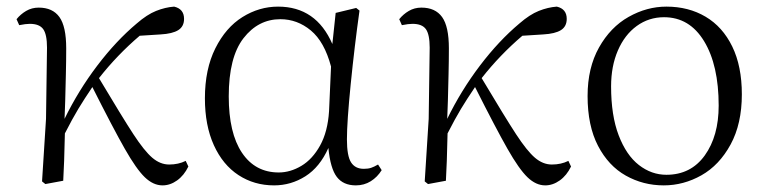

<svg xmlns="http://www.w3.org/2000/svg" viewBox="-20 -546 2311 580"><path d="M259 -283Q234 -246 216.5 -217Q199 -188 176 -143Q174 -49 171 0L117 10L107 2L119 -187L122 -402Q122 -442 110.5 -458Q99 -474 70 -474Q58 -474 38 -470L30 -488Q42 -503 59 -513Q76 -523 97 -523Q139 -523 159.5 -494.5Q180 -466 180 -400Q180 -362 179 -322Q178 -282 177 -242L175 -187Q217 -273 274 -348Q331 -423 393 -475Q424 -502 451.5 -513Q479 -524 506 -526Q536 -519 536 -489Q536 -466 518.5 -455Q501 -444 465 -442L402 -438Q334 -380 279 -310Q350 -191 383 -140.5Q416 -90 440 -69.5Q464 -49 491 -49Q519 -49 541 -60L549 -43Q536 -16 515 -1Q494 14 471 14Q443 14 417.5 -10.5Q392 -35 357 -96.5Q322 -158 259 -283Z M599 -249Q599 -337 630.5 -400Q662 -463 712.5 -494.5Q763 -526 820 -526Q935 -526 984 -413L994 -507L1056 -522L1066 -514Q1051 -407 1039.5 -292.5Q1028 -178 1028 -125Q1028 -75 1040.5 -55.5Q1053 -36 1079 -36Q1092 -36 1101 -39Q1110 -42 1122 -49L1133 -32Q1120 -11 1100 1.5Q1080 14 1055 14Q1017 14 997.5 -11.5Q978 -37 972 -99Q946 -41 902.5 -13.5Q859 14 808 14Q748 14 700.5 -17Q653 -48 626 -107.5Q599 -167 599 -249ZM827 -488Q760 -488 715.5 -430.5Q671 -373 671 -255Q671 -144 711 -84.5Q751 -25 822 -25Q857 -25 890.5 -45Q924 -65 947 -106.5Q970 -148 974 -210L980 -345Q960 -420 919 -454Q878 -488 827 -488Z M1415 -283Q1390 -246 1372.5 -217Q1355 -188 1332 -143Q1330 -49 1327 0L1273 10L1263 2L1275 -187L1278 -402Q1278 -442 1266.5 -458Q1255 -474 1226 -474Q1214 -474 1194 -470L1186 -488Q1198 -503 1215 -513Q1232 -523 1253 -523Q1295 -523 1315.5 -494.5Q1336 -466 1336 -400Q1336 -362 1335 -322Q1334 -282 1333 -242L1331 -187Q1373 -273 1430 -348Q1487 -423 1549 -475Q1580 -502 1607.5 -513Q1635 -524 1662 -526Q1692 -519 1692 -489Q1692 -466 1674.5 -455Q1657 -444 1621 -442L1558 -438Q1490 -380 1435 -310Q1506 -191 1539 -140.5Q1572 -90 1596 -69.5Q1620 -49 1647 -49Q1675 -49 1697 -60L1705 -43Q1692 -16 1671 -1Q1650 14 1627 14Q1599 14 1573.5 -10.5Q1548 -35 1513 -96.5Q1478 -158 1415 -283Z M1755 -256Q1755 -341 1789.5 -402.5Q1824 -464 1879 -495Q1934 -526 1993 -526Q2060 -526 2111.5 -495.5Q2163 -465 2192 -405.5Q2221 -346 2221 -261Q2221 -172 2187 -109.5Q2153 -47 2099 -16.5Q2045 14 1985 14Q1923 14 1870.5 -15.5Q1818 -45 1786.5 -105.5Q1755 -166 1755 -256ZM2151 -227Q2151 -349 2107 -421.5Q2063 -494 1986 -494Q1940 -494 1903.5 -467.5Q1867 -441 1846.5 -393.5Q1826 -346 1826 -285Q1826 -197 1849 -137Q1872 -77 1910 -47.5Q1948 -18 1993 -18Q2067 -18 2109 -76.5Q2151 -135 2151 -227Z"/></svg>

Font: GL-CurulMinamoto Light
Style: Regular
Weight: 300
Designer: Eunice (kana); Ryoko NISHIZUKA 西塚涼子 (ideographs); Frank Grießhammer (Latin, Greek & Cyrillic); Wenlong ZHANG
Foundry: Gutenberg Labo; Adobe
Version: Version 1.002